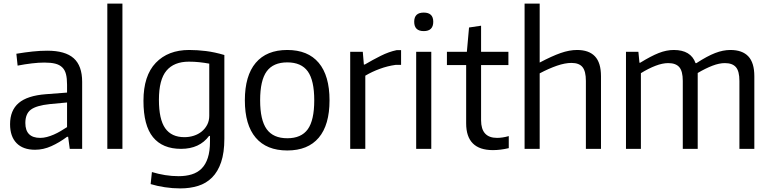

<svg xmlns="http://www.w3.org/2000/svg" viewBox="-20 -828 4284 1068"><path d="M175 5Q108 5 72 -32Q36 -69 36 -137Q36 -214 84 -255Q132 -296 235 -304L353 -313V-357Q353 -392 347 -415.5Q341 -439 326 -453.5Q311 -468 287 -474Q263 -480 227 -480Q196 -480 157.5 -475.5Q119 -471 78 -463L71 -529Q119 -537 161.5 -541.5Q204 -546 243 -546Q343 -546 390 -504Q437 -462 437 -373V0H368L359 -67H353Q310 -35 265.5 -15Q221 5 175 5ZM204 -61Q222 -61 241 -66Q260 -71 279.5 -79.5Q299 -88 317.5 -99Q336 -110 353 -121V-258L257 -249Q182 -241 151.5 -218Q121 -195 121 -144Q121 -61 204 -61Z M577 -808H661V0H577Z M983 220Q940 220 897 213.5Q854 207 818 196L825 129Q861 140 898.5 146Q936 152 974 152Q1014 152 1046.5 142Q1079 132 1101.5 109.5Q1124 87 1136 50Q1148 13 1148 -41V-72H1143Q1090 0 987 0Q884 0 831 -65Q778 -130 778 -267Q778 -407 846.5 -478.5Q915 -550 1032 -550Q1078 -550 1126 -544Q1174 -538 1228 -522V-57Q1228 21 1210 74Q1192 127 1159.5 159.5Q1127 192 1082 206Q1037 220 983 220ZM1006 -65Q1033 -65 1058 -73Q1083 -81 1102 -96.5Q1121 -112 1132.5 -134Q1144 -156 1144 -184V-474Q1117 -479 1089 -482Q1061 -485 1031 -485Q948 -485 906 -435Q864 -385 864 -273Q864 -164 899 -114.5Q934 -65 1006 -65Z M1578 9Q1463 9 1402.5 -62Q1342 -133 1342 -270Q1342 -407 1402.5 -478.5Q1463 -550 1578 -550Q1693 -550 1753 -478.5Q1813 -407 1813 -270Q1813 -133 1753 -62Q1693 9 1578 9ZM1578 -59Q1656 -59 1692 -109Q1728 -159 1728 -270Q1728 -381 1692 -431Q1656 -481 1578 -481Q1500 -481 1463.5 -431Q1427 -381 1427 -270Q1427 -160 1463.5 -109.5Q1500 -59 1578 -59Z M1928 -540H1998L2004 -469H2009Q2053 -495 2098 -517.5Q2143 -540 2186 -549H2211V-467H2180Q2136 -461 2092.5 -445Q2049 -429 2012 -407V0H1928Z M2337 -655Q2284 -655 2284 -707Q2284 -758 2337 -758Q2390 -758 2390 -707Q2390 -655 2337 -655ZM2295 -540H2379V0H2295Z M2722 7Q2573 7 2573 -142V-466H2466V-540H2577L2589 -675L2656 -685V-540H2808V-466H2656V-159Q2656 -61 2745 -61Q2759 -61 2776 -63.5Q2793 -66 2810 -71V-4Q2764 7 2722 7Z M2898 -808H2982V-480Q3050 -516 3098.5 -533Q3147 -550 3190 -550Q3256 -550 3289.5 -514.5Q3323 -479 3323 -404V0H3239V-378Q3239 -432 3220 -455Q3201 -478 3159 -478Q3123 -478 3078 -462.5Q3033 -447 2982 -420V0H2898Z M3462 -540H3531L3537 -479H3541Q3601 -516 3644 -533Q3687 -550 3728 -550Q3823 -550 3849 -477H3854Q3914 -516 3958 -533Q4002 -550 4043 -550Q4109 -550 4142.5 -514.5Q4176 -479 4176 -404V0H4093V-378Q4093 -432 4073.5 -454.5Q4054 -477 4012 -477Q3981 -477 3943 -462.5Q3905 -448 3861 -422V0H3778V-378Q3778 -432 3758.5 -454.5Q3739 -477 3697 -477Q3665 -477 3626 -462Q3587 -447 3545 -421V0H3462Z"/></svg>

Font: Encode Sans Narrow
Style: Regular
Weight: 400
Designer: Pablo Impallari, Andres Torresi
Foundry: Pablo Impallari, Andres Torresi
Version: Version 1.000; ttfautohint (v1.00) -l 8 -r 50 -G 200 -x 14 -